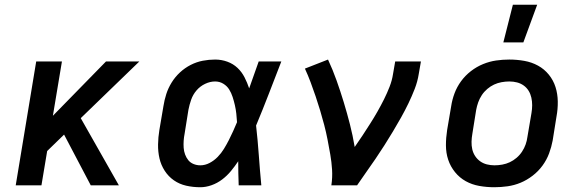

<svg xmlns="http://www.w3.org/2000/svg" viewBox="-20 -778 2440 806"><path d="M361 0 249 -213 178 -144 154 0H46L132 -520H240L202 -292L425 -520H565L319 -282L479 0Z M821 8Q790 8 761.5 1.5Q733 -5 710 -21Q687 -37 671.5 -61Q656 -85 649.5 -113Q643 -141 643.5 -171.5Q644 -202 649 -232L666 -332Q670 -358 678 -383Q686 -408 700.5 -431.5Q715 -455 735.5 -474Q756 -493 780.5 -505.5Q805 -518 831 -523Q857 -528 883 -528Q910 -528 934.5 -519Q959 -510 977 -493Q995 -476 1006.5 -453.5Q1018 -431 1026 -407Q1036 -435 1046 -463.5Q1056 -492 1066 -520H1161Q1135 -453 1109 -385.5Q1083 -318 1055 -251Q1062 -189 1066.5 -126Q1071 -63 1077 0H982Q981 -25 980.5 -50.5Q980 -76 980 -101Q966 -80 949.5 -60Q933 -40 912.5 -24.5Q892 -9 868 -0.5Q844 8 821 8ZM821 -84Q841 -84 860 -94Q879 -104 894 -119.5Q909 -135 920 -153Q931 -171 940.5 -189.5Q950 -208 958.5 -227Q967 -246 975 -265Q974 -283 972 -301Q970 -319 966 -336.5Q962 -354 956.5 -371Q951 -388 942 -402.5Q933 -417 917.5 -426.5Q902 -436 883 -436Q862 -436 841 -426Q820 -416 805 -398.5Q790 -381 782.5 -359.5Q775 -338 771 -317L755 -217Q752 -202 751 -187Q750 -172 751 -157.5Q752 -143 757 -129.5Q762 -116 770.5 -105.5Q779 -95 792.5 -89.5Q806 -84 821 -84Z M1371 0Q1376 -33 1374 -65.5Q1372 -98 1366.5 -129.5Q1361 -161 1355 -192Q1349 -223 1341 -253.5Q1333 -284 1324 -314Q1315 -344 1305 -373.5Q1295 -403 1284 -432.5Q1273 -462 1260 -490L1357 -528Q1377 -485 1393 -440Q1409 -395 1423 -349Q1437 -303 1449 -256Q1461 -209 1469 -161Q1486 -185 1502 -209.5Q1518 -234 1534 -259Q1550 -284 1564.5 -309.5Q1579 -335 1592 -361Q1605 -387 1615.5 -414Q1626 -441 1630 -468L1639 -520H1747L1738 -468Q1733 -436 1721 -405Q1709 -374 1694.5 -344Q1680 -314 1663.5 -284.5Q1647 -255 1629.5 -226Q1612 -197 1594 -168.5Q1576 -140 1556.5 -111.5Q1537 -83 1517.5 -55.5Q1498 -28 1479 0Z M2055 8Q2023 8 1992 2.5Q1961 -3 1935 -17.5Q1909 -32 1890 -55.5Q1871 -79 1861.5 -107.5Q1852 -136 1852 -168Q1852 -200 1857 -232L1874 -332Q1878 -359 1888 -386Q1898 -413 1915.5 -437Q1933 -461 1957 -479.5Q1981 -498 2008 -509Q2035 -520 2062.5 -524Q2090 -528 2118 -528Q2150 -528 2181 -522.5Q2212 -517 2238.5 -502.5Q2265 -488 2284 -464.5Q2303 -441 2312 -412.5Q2321 -384 2321.5 -352Q2322 -320 2316 -288L2300 -188Q2295 -161 2285 -134Q2275 -107 2257.5 -83Q2240 -59 2216 -40.5Q2192 -22 2165.5 -11Q2139 0 2111 4Q2083 8 2055 8ZM2056 -84Q2072 -84 2088.5 -87Q2105 -90 2120 -97Q2135 -104 2148.5 -115.5Q2162 -127 2171.5 -141.5Q2181 -156 2186.5 -171.5Q2192 -187 2194 -203L2211 -303Q2214 -320 2214 -336.5Q2214 -353 2210.5 -368.5Q2207 -384 2199 -397Q2191 -410 2178.5 -419Q2166 -428 2150.5 -432Q2135 -436 2118 -436Q2102 -436 2085.5 -433Q2069 -430 2054 -423Q2039 -416 2025.5 -404.5Q2012 -393 2002.5 -378.5Q1993 -364 1987.5 -348.5Q1982 -333 1979 -317L1963 -217Q1960 -200 1959.5 -183.5Q1959 -167 1962.5 -151.5Q1966 -136 1974.5 -123Q1983 -110 1995.5 -101Q2008 -92 2023.5 -88Q2039 -84 2056 -84ZM2093 -600 2133 -758H2235L2177 -600Z"/></svg>

Font: Iosevka SmBd Ex Obl
Style: Regular
Weight: 600
Width: 7
Italic angle: -9°
Monospace: yes
Designer: Belleve Invis
Foundry: Belleve Invis
Version: Version 32.5.0; ttfautohint (v1.8.4)